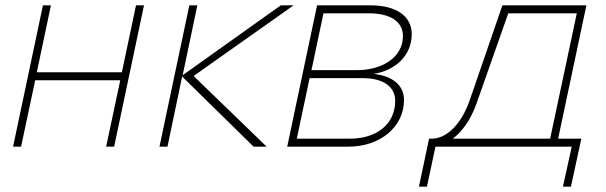

<svg xmlns="http://www.w3.org/2000/svg" viewBox="-20 -550 2274 720"><path d="M29 0H59L112 -249H431L378 0H408L520 -530H490L437 -279H118L171 -530H141Z M578 0H608L663 -263L931 0H980L706 -265L1081 -530H1033L665 -268L720 -530H690Z M1057 0H1286C1407 0 1495 -75 1495 -175C1495 -230 1453 -265 1381 -273C1461 -285 1524 -341 1524 -422C1524 -489 1467 -530 1369 -530H1169ZM1148 -287 1193 -500H1364C1445 -500 1491 -468 1491 -415C1491 -334 1412 -287 1319 -287ZM1093 -30 1141 -257H1340C1417 -257 1462 -225 1462 -172C1462 -84 1392 -30 1292 -30Z M1551 150H1581L1613 0H2124L2091 150H2121L2160 -30H2073L2179 -530H1864L1740 -170C1709 -84 1655 -30 1599 -30H1589ZM1767 -162 1886 -500H2143L2043 -30H1678C1715 -58 1746 -103 1767 -162Z"/></svg>

Font: Geist Thin
Style: Italic
Weight: 100
Italic angle: -12°
Designer: Basement.studio, Andrés Briganti, Mateo Zaragoza
Foundry: Basement.studio, Vercel, Andrés Briganti, Guido Ferreyra, Mateo Zaragoza
Version: Version 1.500